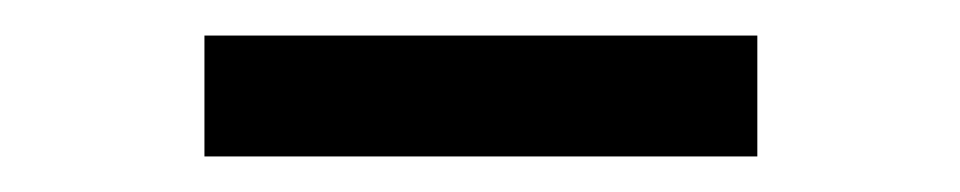

<svg xmlns="http://www.w3.org/2000/svg" viewBox="-20 -709 540 108"><path d="M95 -621V-689H406V-621Z"/></svg>

Font: Nunito Sans 11pt SemiBold
Style: Regular
Weight: 600
Version: Version 3.101;gftools[0.9.27]